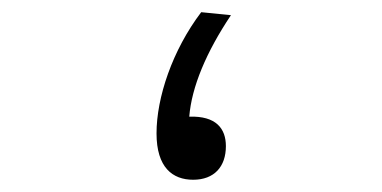

<svg xmlns="http://www.w3.org/2000/svg" viewBox="-20 -292 626 315"><path d="M296.9 2.9C331.5 2.9 350.6 -18.6 350.6 -52.2C350.6 -81.1 334.5 -102.1 290.5 -100.6C294.4 -149.4 318.4 -206.5 358.9 -267.1L310.1 -272C262.7 -209.5 236.8 -131.8 236.8 -73.2C236.8 -17.1 263.2 2.9 296.9 2.9Z"/></svg>

Font: Cascadia Mono NF Light
Style: Regular
Weight: 300
Monospace: yes
Designer: Aaron Bell
Foundry: Saja Typeworks
Version: Version 2404.023